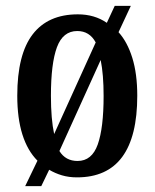

<svg xmlns="http://www.w3.org/2000/svg" viewBox="-20 -596 528 656"><path d="M108 -47Q74 -81 56.5 -136.5Q39 -192 39 -269Q39 -410 91.5 -478.5Q144 -547 246 -547Q303 -547 345 -518L372 -576H427L385 -486Q415 -453 432 -398.5Q449 -344 449 -269Q449 10 243 10Q215 10 191.5 3Q168 -4 148 -16L121 40H66ZM307 -451Q286 -490 244 -490Q195 -490 174.5 -434.5Q154 -379 154 -269Q154 -189 165 -138ZM245 -46Q294 -46 314 -102.5Q334 -159 334 -268Q334 -305 331.5 -335.5Q329 -366 324 -391L183 -80Q204 -46 245 -46Z"/></svg>

Font: Noto Serif Bengali ExtraCondensed SemiBold
Style: Regular
Weight: 600
Width: 2
Designer: Juan Bruce, Universal Thirst, Indian Type Foundry and the Monotype Design Team.
Foundry: Monotype Imaging Inc.
Version: Version 2.003; ttfautohint (v1.8.4.7-5d5b)